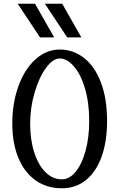

<svg xmlns="http://www.w3.org/2000/svg" viewBox="-20 -1017 641 1031"><path d="M417 -816 314 -997H221L341 -816ZM271 -816 168 -997H75L195 -816ZM46 -354Q46 -248 78.5 -169.5Q111 -91 171 -48.5Q231 -6 312 -6Q387 -6 441.5 -50Q496 -94 525.5 -175.5Q555 -257 555 -367Q555 -487 522 -574Q489 -661 431 -706Q373 -751 301 -751Q228 -751 169.5 -697.5Q111 -644 78.5 -553Q46 -462 46 -354ZM459 -367Q459 -279 439.5 -207.5Q420 -136 386.5 -95Q353 -54 312 -54Q263 -54 224.5 -92Q186 -130 164 -198Q142 -266 142 -354Q142 -439 166 -520.5Q190 -602 227 -652.5Q264 -703 301 -703Q339 -703 376 -661.5Q413 -620 436 -543Q459 -466 459 -367Z"/></svg>

Font: LXGW Marker Gothic
Style: Regular
Weight: 400
Version: Version 1.001